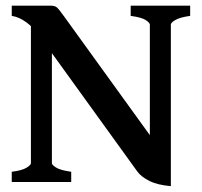

<svg xmlns="http://www.w3.org/2000/svg" viewBox="-20 -635 704 670"><path d="M643.6 -579.6Q608.4 -574.7 592.3 -565.4Q576.2 -556.2 576.2 -549.3V-15.6L502.9 -34.7V-549.3Q502.9 -555.2 489 -564.7Q475.1 -574.2 436 -579.6V-615.2H643.6ZM576.2 14.6Q529.8 10.7 501.2 -3.7Q472.7 -18.1 459.5 -36.1L116.2 -511.7Q96.2 -539.6 71.3 -557.6Q46.4 -575.7 21 -579.6V-615.2H157.2Q171.4 -615.2 178.7 -608.9Q186 -602.5 204.1 -577.1L511.2 -151.9Q516.6 -144.5 527.1 -131.1Q537.6 -117.7 548.8 -103.5Q560.1 -89.4 568.1 -79.6Q576.2 -69.8 576.2 -69.8ZM21 0V-35.6Q56.6 -40 72.3 -49.6Q87.9 -59.1 87.9 -65.4V-569.3L161.1 -596.2V-65.4Q161.1 -59.6 175.8 -50.3Q190.4 -41 228.5 -35.6V0Z"/></svg>

Font: Gentium Plus
Style: Bold
Weight: 700
Designer: Victor Gaultney, Annie Olsen, Iska Routamaa, Becca Hirsbrunner
Foundry: SIL International
Version: Version 6.101